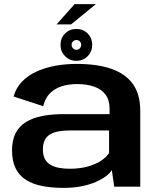

<svg xmlns="http://www.w3.org/2000/svg" viewBox="-20 -907 766 933"><path d="M289 6Q336.5 6 375.8 -1.8Q415 -9.5 444.8 -22.5Q474.5 -35.5 494.5 -50.5Q514.5 -65.5 523.5 -80.5L535 0H661.5V-369Q661.5 -449 625.5 -499Q589.5 -549 520.5 -572.8Q451.5 -596.5 352 -596.5Q298 -596.5 248.2 -587.2Q198.5 -578 157.2 -559.2Q116 -540.5 87 -510.5Q58 -480.5 46 -438L190 -391Q199 -429.5 222.2 -453Q245.5 -476.5 279.2 -487.5Q313 -498.5 353 -498.5Q402 -498.5 437.8 -486Q473.5 -473.5 493 -447Q512.5 -420.5 512.5 -378.5V-352.5H290.5Q231.5 -352.5 184.8 -343.2Q138 -334 105.2 -313.5Q72.5 -293 55.5 -259.2Q38.5 -225.5 38.5 -176Q38.5 -124.5 55.8 -89.2Q73 -54 106.2 -33Q139.5 -12 185.5 -3Q231.5 6 289 6ZM319.5 -87Q291.5 -87 267.8 -91.2Q244 -95.5 226 -105.8Q208 -116 198.2 -134.2Q188.5 -152.5 188.5 -181Q188.5 -209 198.2 -227.2Q208 -245.5 225.2 -255.2Q242.5 -265 266.5 -269Q290.5 -273 318.5 -273H510V-163.5Q498.5 -144.5 471.8 -126.5Q445 -108.5 406.2 -97.8Q367.5 -87 319.5 -87ZM351 -611.5Q384 -611.5 406 -634Q428 -656.5 428 -689Q428 -722 406 -744.2Q384 -766.5 351 -766.5Q318.5 -766.5 296.2 -744.2Q274 -722 274 -689Q274 -656.5 296.2 -634Q318.5 -611.5 351 -611.5ZM351 -665Q342 -665 335 -672.2Q328 -679.5 328 -689Q328 -699.5 335 -706Q342 -712.5 351 -712.5Q361 -712.5 367.8 -706Q374.5 -699.5 374.5 -689Q374.5 -679.5 367.8 -672.2Q361 -665 351 -665ZM255 -788.5H325.5L446 -887H342.5Z"/></svg>

Font: Anybody SemiExpanded SemiBold
Style: Regular
Weight: 600
Width: 6
Designer: Tyler Finck
Foundry: Etcetera Type Company
Version: Version 1.113;gftools[0.9.25]